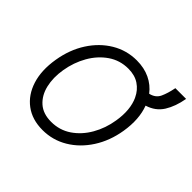

<svg xmlns="http://www.w3.org/2000/svg" viewBox="-147 -757 934 934"><g transform="rotate(45 320.0 -289.5)"><path d="M565.7 -589.8H639.6Q628.9 -528.4 602.3 -485.8Q575.6 -443.2 523.4 -427.2Q549.4 -357.6 534.4 -265.6Q521 -183.9 480.6 -121.4Q440.3 -58.9 381.4 -23.8Q322.4 11.4 252.8 11.4Q181.1 11.4 132.3 -25Q83.5 -61.4 63 -126.1Q42.6 -190.7 56.5 -275.2Q70 -357.6 110.3 -420.1Q150.6 -482.6 209.5 -517.8Q268.5 -552.9 337.7 -552.9Q388.8 -552.9 428.8 -533.9Q468.8 -514.9 494.7 -480.5Q530.5 -488.6 544 -517.9Q557.5 -547.2 565.7 -589.8ZM253.9 -46.5Q311.8 -46.5 357.6 -77.6Q403.4 -108.7 433.2 -160.7Q463.1 -212.7 473 -275.2Q486.9 -359.7 459.9 -418.7Q459.5 -418.7 459.2 -418.7V-419.7Q443.2 -454.2 412.6 -474.8Q382.1 -495.4 337 -495.4Q279.5 -495.4 233.7 -464Q187.9 -432.5 158 -380.3Q128.2 -328.1 117.9 -265.6Q108 -206 119.7 -156.1Q131.4 -106.2 165 -76.3Q198.5 -46.5 253.9 -46.5Z"/></g></svg>

Font: Inter Light  BETA
Style: Italic
Weight: 300
Italic angle: 9.39999°
Designer: Rasmus Andersson
Foundry: rsms
Version: Version 3.011;git-f93a4a705